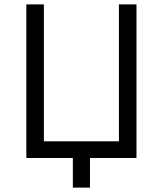

<svg xmlns="http://www.w3.org/2000/svg" viewBox="-20 -720 742 875"><path d="M602 -700H522V-76H180V-700H100V0H312V135H390V0H602Z"/></svg>

Font: Fixel Display Regular
Style: Regular
Weight: 400
Designer: AlfaBravo + MacPaw
Foundry: Kyrylo Tkachov, Marchela Mozhyna, Serhii Makarenko, Maria Weinstein, Zakhar Kryvoshyya
Version: Version 1.211